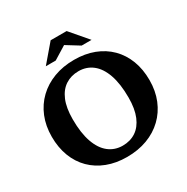

<svg xmlns="http://www.w3.org/2000/svg" viewBox="-195 -1038 1186 1218"><g transform="rotate(-30 398.0 -429.0)"><path d="M405.5 -689.5Q485 -689.5 549.8 -664.8Q614.5 -640 660.8 -593.8Q707 -547.5 731.8 -483Q756.5 -418.5 756.5 -339Q756.5 -260 730 -195.2Q703.5 -130.5 654.8 -83.8Q606 -37 539 -12Q472 13 390.5 13Q311 13 246.2 -11.8Q181.5 -36.5 135.2 -82.5Q89 -128.5 64.2 -193.2Q39.5 -258 39.5 -337Q39.5 -416 66 -480.8Q92.5 -545.5 141.2 -592.2Q190 -639 257 -664.2Q324 -689.5 405.5 -689.5ZM402.5 -63Q457.5 -63 498.8 -90.2Q540 -117.5 563 -172.2Q586 -227 586 -309.5Q586 -410.5 562.2 -478Q538.5 -545.5 495.2 -579.2Q452 -613 394 -613Q339 -613 297.5 -586Q256 -559 233 -504.5Q210 -450 210 -366.5Q210 -266 233.8 -198.5Q257.5 -131 301 -97Q344.5 -63 402.5 -63ZM384.5 -810.5H411.5L303 -743.5H230.5L339.5 -871H456.5L565.5 -743.5H493Z"/></g></svg>

Font: Newsreader 16pt 16pt
Style: Bold
Weight: 700
Version: Version 1.003